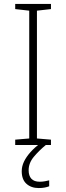

<svg xmlns="http://www.w3.org/2000/svg" viewBox="-20 -734 334 972"><path d="M238 0H57V-27L128 -33V-680L57 -688V-714H238V-688L167 -680V-33L238 -27ZM125 128Q125 156 139 171Q153 186 181 186Q195 186 208 183.5Q221 181 229 179V209Q219 213 206 215.5Q193 218 176 218Q138 218 114 196.5Q90 175 90 133Q90 108 101.5 84Q113 60 134.5 36Q156 12 188 -12L212 0Q178 28 151.5 59.5Q125 91 125 128Z"/></svg>

Font: Noto Sans Hebrew ExtraLight
Style: Regular
Weight: 250
Designer: Monotype Design Team
Foundry: Monotype Imaging Inc.
Version: Version 2.003